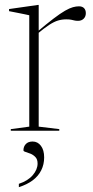

<svg xmlns="http://www.w3.org/2000/svg" viewBox="-20 -527 374 774"><path d="M298 -501.5Q312 -501.5 319 -494Q326 -486.5 326 -474Q326 -460 317.2 -451.5Q308.5 -443 294.5 -443Q286 -443 280 -444.5Q274 -446 266.8 -447.5Q259.5 -449 247 -449Q229.5 -449 213.8 -444.2Q198 -439.5 178 -426.5Q158 -413.5 128 -388.5L126 -395.5Q167.5 -430.5 195.5 -451.8Q223.5 -473 242.2 -483.8Q261 -494.5 274 -498Q287 -501.5 298 -501.5ZM136 -399.5V-16.5L219 -6.5V0H23.5V-6.5L98 -16.5V-465.5Q91.5 -467 79.5 -469.5Q67.5 -472 51.2 -475.2Q35 -478.5 16.5 -482V-490.5L132 -507H136ZM56 214Q92.5 202 112 179.2Q131.5 156.5 131.5 132Q131.5 115.5 122.8 106.2Q114 97 102.8 92.5Q91.5 88 83 85.5Q74.5 83 74.5 79Q74.5 64 84 53.8Q93.5 43.5 111.5 43.5Q132 43.5 145 60.8Q158 78 158 107.5Q158 136 146.2 159.5Q134.5 183 111.8 200Q89 217 56 227.5Z"/></svg>

Font: Newsreader 60pt ExtraLight
Style: Regular
Weight: 250
Designer: Hugues Gentile
Foundry: Production Type
Version: Version 1.003